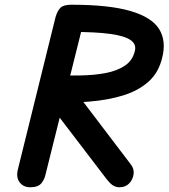

<svg xmlns="http://www.w3.org/2000/svg" viewBox="-20 -792 713 812"><path d="M188 -356 211 -472Q267 -472 323 -473Q379 -474 426.5 -483Q474 -492 507 -513.5Q540 -535 550 -575Q558 -604 533 -622Q508 -640 446.5 -648.5Q385 -657 282 -657V-772Q441 -772 531.5 -745.5Q622 -719 653 -669Q684 -619 666 -548Q651 -485 608.5 -447Q566 -409 502.5 -389Q439 -369 359 -362.5Q279 -356 188 -356ZM485 0Q473 0 461 -6Q449 -12 432 -33L164 -384L305 -397L533 -97Q548 -78 545 -55.5Q542 -33 526.5 -16.5Q511 0 485 0ZM108 0Q79 0 63 -21Q47 -42 56 -77L215 -720Q223 -747 236 -759.5Q249 -772 283 -772Q318 -772 329.5 -753.5Q341 -735 333 -697L173 -56Q169 -34 155 -17Q141 0 108 0Z"/></svg>

Font: Edu TAS Beginner
Style: Bold
Weight: 700
Version: Version 1.003